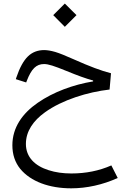

<svg xmlns="http://www.w3.org/2000/svg" viewBox="-20 -714 707 1060"><path d="M223.6 -437.5C188 -437.5 157.7 -425.8 133.8 -402.3C109.9 -378.9 88.4 -340.3 70.3 -286.1L67.4 -276.9L124.5 -258.8L127.9 -267.6C153.8 -334.5 180.2 -360.4 223.6 -360.4C246.6 -360.4 278.8 -350.1 346.7 -322.3C408.7 -296.9 452.6 -280.8 494.1 -269.5V-264.6C384.3 -246.6 274.4 -206.1 189 -147C103 -87.9 48.3 -9.3 48.3 87.9C48.3 139.2 63 182.6 91.8 218.3C149.9 288.6 252.4 325.7 373.5 325.7C458 325.7 547.4 306.2 629.9 268.6L594.7 199.2C527.3 229 453.6 243.7 374 243.7C328.1 243.7 286.1 237.8 248.5 225.6C172.4 201.7 123 153.3 123 80.6C123 10.7 163.6 -47.4 228 -93.8C323.2 -162.6 464.8 -206.1 585 -219.7L592.8 -309.6C564 -316.9 534.2 -326.7 502.9 -338.4C471.2 -350.1 431.6 -366.7 384.3 -387.7C341.8 -406.7 309.1 -419.9 285.2 -427.2C261.2 -434.1 240.7 -437.5 223.6 -437.5ZM337.9 -565.9 402.3 -630.4 337.9 -694.3 273.9 -630.4Z"/></svg>

Font: Estedad Regular
Style: Regular
Weight: 400
Designer: Amin Abedi
Version: Version 7.3